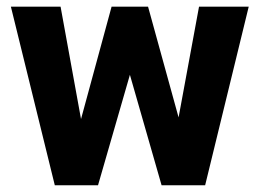

<svg xmlns="http://www.w3.org/2000/svg" viewBox="-20 -548 770 568"><path d="M12.2 -528.3 142.1 0H270L364.3 -326.7L458 0H586.9L715.8 -528.3H568.8L508.3 -200.7L418 -528.3H310.1L219.7 -195.8L159.2 -528.3Z"/></svg>

Font: Vazirmatn ExtraBold
Style: Regular
Weight: 800
Designer: Saber Rastikerdar
Foundry: Saber Rastikerdar
Version: Version 33.003